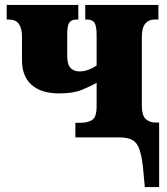

<svg xmlns="http://www.w3.org/2000/svg" viewBox="-20 -556 676 777"><path d="M561 146Q556 85 546 53.5Q536 22 516.5 11Q497 0 464 0H285V-59H304Q335 -59 353 -70.5Q371 -82 371 -126V-221Q347 -207 311.5 -192.5Q276 -178 220 -178Q147 -178 108 -212.5Q69 -247 69 -312V-409Q69 -441 56.5 -459Q44 -477 15 -477H7V-536H297V-477H290Q269 -477 260.5 -464.5Q252 -452 252 -415V-330Q252 -295 265.5 -281Q279 -267 301 -267Q336 -267 371 -291V-413Q371 -452 362 -464.5Q353 -477 332 -477H325V-536H621V-477H606Q582 -477 568 -460.5Q554 -444 554 -406V-127Q554 -90 569 -75Q584 -60 611 -60H624V201H566Z"/></svg>

Font: Noto Serif SemiCondensed Black
Style: Regular
Weight: 900
Width: 4
Designer: Monotype Design Team
Foundry: Monotype Imaging Inc.
Version: Version 2.014; ttfautohint (v1.8.4.7-5d5b)